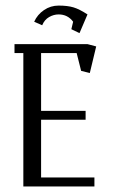

<svg xmlns="http://www.w3.org/2000/svg" viewBox="-20 -671 424 691"><path d="M32.2 -480V-512.2H294.9L326.2 -503.9L303.2 -408.2L272 -416L255.9 -480H127.9V-272H288.1V-240.2H127.9V-32.2H319.8V0H64V-480ZM103 -592.8Q114.7 -618.7 138.4 -634.8Q162.1 -650.9 190.9 -650.9Q223.1 -650.9 244.4 -644.5Q265.6 -638.2 294.9 -619.1L266.1 -551.8L236.8 -565.9L243.2 -592.8Q223.6 -619.1 190.9 -619.1Q173.3 -619.1 156.7 -609.6Q140.1 -600.1 131.8 -580.1Z"/></svg>

Font: Gawaa
Style: Regular
Weight: 400
Designer: T. Christopher White
Version: Version 1.0